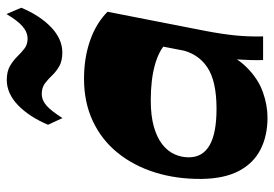

<svg xmlns="http://www.w3.org/2000/svg" viewBox="-150 -704 868 609"><g transform="rotate(-90 284.5 -400.0)"><path d="M451.8 -307Q427.8 -330.8 381.3 -343.5Q334.8 -356.3 270.5 -356.3Q221.5 -356.3 187.1 -346.6Q152.8 -337 131.1 -320.1Q109.5 -303.3 99.6 -281.8Q89.7 -260.3 89.5 -236.5Q89.2 -192 127.4 -169.9Q165.5 -147.7 243.7 -147.7Q332 -147.7 375.8 -177.5Q419.5 -207.2 430.5 -262.5L434.3 -152.7Q411.8 -89.3 375.3 -52.5Q338.8 -15.8 297 -0.9Q255.3 14 215.3 14Q157.5 14 113.9 -8.4Q70.3 -30.8 46 -77.3Q21.8 -123.8 21 -195.5Q20.3 -275 41.6 -343Q63 -411 104 -461.6Q145 -512.2 204.4 -540.1Q263.8 -568 339 -568Q404.5 -568 459.6 -548.9Q514.7 -529.7 551.2 -493.5ZM398 0Q397 -38 399.8 -78.7Q402.5 -119.5 410.3 -161L476 -498.8L551.2 -493.5L489.7 -179Q480 -127.3 476 -86.5Q472 -45.8 473 0ZM214 -636.3 192.8 -682.2Q218.3 -742.2 255 -777.5Q291.8 -812.7 334.5 -813Q361.7 -813 379 -803Q396.2 -793 408.9 -780Q421.5 -767 434.4 -757Q447.3 -747 465.8 -747Q486.8 -747.2 505 -763.1Q523.3 -779 544 -814L564 -767Q539 -707.5 502 -672.3Q465 -637 422.5 -636.8Q395.5 -636.8 378.6 -646.4Q361.8 -656 349.5 -669Q337.3 -682 324 -692Q310.8 -702 290.5 -702Q270 -701.8 253.1 -686.6Q236.3 -671.5 214 -636.3Z"/></g></svg>

Font: Savate ExtraLight
Style: Italic
Weight: 200
Italic angle: -11°
Designer: Max Esnée
Foundry: Plomb Type
Version: Version 2.000